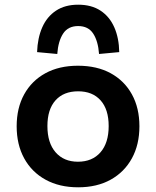

<svg xmlns="http://www.w3.org/2000/svg" viewBox="-20 -788 665 818"><path d="M313 10Q233 10 174 -22.5Q115 -55 83 -113.5Q51 -172 51 -250Q51 -328 83 -386Q115 -444 173.5 -476Q232 -508 312 -508Q393 -508 451.5 -476Q510 -444 542 -386Q574 -328 574 -250Q574 -172 542 -113.5Q510 -55 451.5 -22.5Q393 10 313 10ZM312 -99Q373 -99 408 -139Q443 -179 443 -251Q443 -322 408.5 -360.5Q374 -399 313 -399Q251 -399 216.5 -360.5Q182 -322 182 -251Q182 -179 217 -139Q252 -99 312 -99ZM224 -558 138 -566Q140 -626 160 -671.5Q180 -717 218.5 -742.5Q257 -768 313 -768Q370 -768 408.5 -742.5Q447 -717 467 -671.5Q487 -626 488 -566L402 -558Q398 -613 377 -645Q356 -677 313 -677Q270 -677 249 -645Q228 -613 224 -558Z"/></svg>

Font: Nunito Sans 8pt
Style: Bold
Weight: 700
Version: Version 3.101;gftools[0.9.27]